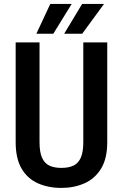

<svg xmlns="http://www.w3.org/2000/svg" viewBox="-20 -921 607 951"><path d="M392.6 -710.9H511.2V-217.3Q511.2 -135.7 480.7 -85.9Q450.2 -36.1 398.7 -13.2Q347.2 9.8 284.2 9.8Q218.8 9.8 167.5 -13.2Q116.2 -36.1 86.9 -85.9Q57.6 -135.7 57.6 -217.3V-710.9H175.8V-217.3Q175.8 -166.5 188.7 -138.7Q201.7 -110.8 225.8 -100.1Q250 -89.4 284.2 -89.4Q318.4 -89.4 342.5 -100.1Q366.7 -110.8 379.6 -138.7Q392.6 -166.5 392.6 -217.3ZM297.9 -753.9 386.7 -901.4H495.1L387.2 -753.9ZM160.2 -753.9 229 -901.4H335L244.1 -753.9Z"/></svg>

Font: Roboto Condensed Medium
Style: Regular
Weight: 500
Designer: Christian Robertson
Foundry: Google
Version: Version 3.0